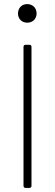

<svg xmlns="http://www.w3.org/2000/svg" viewBox="-20 -919 269 939"><path d="M113 -808C140 -808 159 -827 159 -853C159 -880 140 -899 113 -899C87 -899 68 -880 68 -853C68 -827 87 -808 113 -808ZM105 0H124C130 0 134 -4 134 -10V-690C134 -696 130 -700 124 -700H105C99 -700 95 -696 95 -690V-10C95 -4 99 0 105 0Z"/></svg>

Font: Barlow ExtraLight
Style: Regular
Weight: 275
Designer: Jeremy Tribby
Foundry: Tribby Type
Version: Version 1.422;hotconv 1.0.109;makeotfexe 2.5.65596